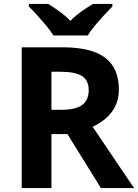

<svg xmlns="http://www.w3.org/2000/svg" viewBox="-20 -954 700 974"><path d="M298 -714Q444 -714 513.5 -661Q583 -608 583 -500Q583 -451 564.5 -414.5Q546 -378 515.5 -352.5Q485 -327 450 -311L660 0H492L322 -274H241V0H90V-714ZM287 -590H241V-397H290Q365 -397 397.5 -422Q430 -447 430 -496Q430 -547 395.5 -568.5Q361 -590 287 -590ZM251 -774Q237 -797 214.5 -824Q192 -851 168.5 -877Q145 -903 126 -921V-934H225Q251 -918 281 -896.5Q311 -875 337 -848Q363 -875 394 -896.5Q425 -918 451 -934H550V-921Q532 -903 508 -877Q484 -851 461.5 -824Q439 -797 425 -774Z"/></svg>

Font: Noto Sans Ol Chiki
Style: Regular
Weight: 400
Designer: Monotype Design Team, Lewis McGuffie
Foundry: Monotype Imaging Inc.
Version: Version 2.003